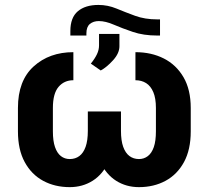

<svg xmlns="http://www.w3.org/2000/svg" viewBox="-20 -748 848 778"><path d="M617.7 -669.4H628.4V-604H617.2Q561.5 -604 518.3 -618.7Q475.1 -633.3 441.4 -647.9Q407.7 -662.6 380.4 -662.6Q358.4 -662.6 344.2 -650.9Q330.1 -639.2 330.1 -612.8V-604H265.1V-622.1Q265.1 -676.8 295.4 -702.4Q325.7 -728 378.9 -728Q416.5 -728 451.9 -713.4Q487.3 -698.7 527.1 -684.1Q566.9 -669.4 617.7 -669.4ZM388.2 -462.4 348.1 -490.2Q364.3 -510.3 372.8 -528.1Q381.3 -545.9 381.3 -564V-610.4H463.9V-560.5Q463.9 -532.2 438.2 -503.9Q412.6 -475.6 388.2 -462.4ZM277.3 -536.6V-422.9Q240.2 -422.9 217.3 -396Q194.3 -369.1 194.3 -310.5V-215.8Q194.3 -176.8 202.9 -152.1Q211.4 -127.4 226.8 -115.5Q242.2 -103.5 262.7 -103.5Q285.2 -103.5 301.5 -115.7Q317.9 -127.9 326.9 -153.1Q335.9 -178.2 335.9 -217.8V-296.4H443.4V-217.8Q443.4 -143.1 419.9 -92.3Q396.5 -41.5 355.5 -15.6Q314.5 10.3 262.7 10.3Q202.1 10.3 154.8 -15.4Q107.4 -41 80.1 -91.3Q52.7 -141.6 52.7 -215.8V-310.5Q52.7 -421.4 116.5 -479Q180.2 -536.6 277.3 -536.6ZM528.8 -422.9V-536.6Q593.3 -536.6 643.8 -511Q694.3 -485.4 723.6 -435.1Q752.9 -384.8 752.9 -310.5V-215.8Q752.9 -141.6 725.6 -91.3Q698.2 -41 650.9 -15.4Q603.5 10.3 543 10.3Q491.2 10.3 450.4 -15.6Q409.7 -41.5 386 -92.3Q362.3 -143.1 362.3 -217.8V-296.4H470.2V-217.8Q470.2 -178.2 479.2 -153.1Q488.3 -127.9 504.6 -115.7Q521 -103.5 543 -103.5Q563.5 -103.5 579.1 -115.5Q594.7 -127.4 603.3 -152.1Q611.8 -176.8 611.8 -215.8V-310.5Q611.8 -349.6 601.3 -374.5Q590.8 -399.4 572.3 -411.1Q553.7 -422.9 528.8 -422.9Z"/></svg>

Font: RobotoDEMO
Style: Regular
Weight: 400
Designer: Christian Robertson
Foundry: Google
Version: Version 2.136